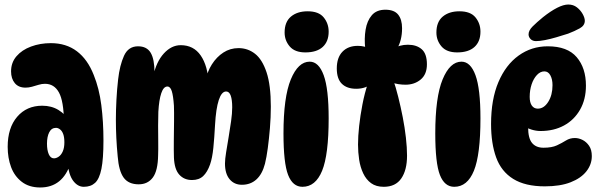

<svg xmlns="http://www.w3.org/2000/svg" viewBox="-20 -817 2650 850"><path d="M351 10Q324 10 304 -16.5Q284 -43 278 -101L293 -96Q258 13 158 13Q109 13 76.5 -12Q44 -37 29 -77.5Q14 -118 14 -167Q14 -251 56 -300Q98 -349 167 -349Q208 -349 239 -330Q270 -311 291 -277L263 -279Q262 -369 241 -407.5Q220 -446 179 -446Q165 -446 150.5 -441.5Q136 -437 121.5 -433Q107 -429 93 -429Q62 -429 45.5 -449Q29 -469 29 -501Q29 -540 53 -568Q77 -596 117.5 -611Q158 -626 205 -626Q273 -626 320.5 -590Q368 -554 395 -485Q419 -426 428.5 -352Q438 -278 438 -195Q438 -114 429 -69.5Q420 -25 401 -7.5Q382 10 351 10ZM219 -116Q229 -116 240 -123.5Q251 -131 258 -147Q265 -163 265 -187Q265 -209 260 -223Q255 -237 246 -244Q237 -251 228 -251Q208 -251 198 -231.5Q188 -212 188 -181Q188 -152 196 -134Q204 -116 219 -116Z M890 -458Q897 -499 918 -532Q939 -565 969 -584.5Q999 -604 1036 -604Q1077 -604 1109 -579Q1141 -554 1160 -497Q1179 -440 1179 -345Q1179 -298 1175 -250Q1171 -202 1165.5 -161Q1160 -120 1153 -92Q1141 -46 1115 -22.5Q1089 1 1051 1Q1017 1 996.5 -23.5Q976 -48 976 -93Q976 -112 981 -142.5Q986 -173 992 -209Q998 -245 1003 -280Q1008 -315 1008 -342Q1008 -375 1001.5 -393.5Q995 -412 981 -412Q961 -412 948.5 -374Q936 -336 932 -264Q929 -207 924.5 -162.5Q920 -118 910 -89Q898 -55 879.5 -37.5Q861 -20 830 -20Q795 -20 773.5 -44Q752 -68 750 -120Q749 -151 749.5 -194Q750 -237 750.5 -279Q751 -321 750 -349Q747 -393 740.5 -413.5Q734 -434 721 -434Q704 -434 694 -404.5Q684 -375 681 -322Q680 -297 680 -261Q680 -225 680.5 -189.5Q681 -154 680 -130Q679 -61 656.5 -31Q634 -1 594 -1Q549 -1 527.5 -30.5Q506 -60 501 -125Q497 -166 495 -206.5Q493 -247 493 -288Q493 -329 495.5 -376Q498 -423 503 -466Q510 -528 529 -570Q548 -612 591 -612Q630 -612 647 -583.5Q664 -555 664 -496Q664 -476 661 -459L658 -479Q672 -544 705.5 -580.5Q739 -617 780 -617Q837 -617 868.5 -571.5Q900 -526 904 -446Z M1342 -767Q1391 -767 1413 -740Q1435 -713 1435 -677Q1435 -633 1408.5 -609Q1382 -585 1332 -585Q1285 -585 1262.5 -611.5Q1240 -638 1240 -673Q1240 -720 1268 -743.5Q1296 -767 1342 -767ZM1351 -544Q1391 -544 1413 -484Q1435 -424 1435 -293Q1435 -132 1406 -61Q1377 10 1319 10Q1276 10 1255.5 -42.5Q1235 -95 1235 -226Q1235 -387 1267.5 -465.5Q1300 -544 1351 -544Z M1617 -602H1597Q1592 -646 1598.5 -685.5Q1605 -725 1626 -749.5Q1647 -774 1686 -774Q1725 -774 1742.5 -752.5Q1760 -731 1760 -692Q1760 -637 1736 -598L1718 -600Q1748 -619 1786 -619Q1824 -619 1847 -599Q1870 -579 1870 -532Q1870 -488 1842.5 -465Q1815 -442 1775 -442Q1760 -442 1743.5 -444.5Q1727 -447 1712 -453L1720 -466Q1732 -432 1743 -388Q1754 -344 1763 -298Q1772 -252 1777 -207.5Q1782 -163 1782 -128Q1782 -64 1756.5 -27Q1731 10 1679 10Q1645 10 1623 -6Q1601 -22 1588 -49.5Q1575 -77 1570 -110Q1565 -143 1565 -177Q1565 -214 1570 -259.5Q1575 -305 1584.5 -354.5Q1594 -404 1609 -449L1629 -450Q1601 -424 1557 -424Q1516 -424 1493.5 -446Q1471 -468 1471 -514Q1471 -562 1496 -588Q1521 -614 1564 -614Q1580 -614 1593.5 -610.5Q1607 -607 1617 -602Z M2014 -767Q2063 -767 2085 -740Q2107 -713 2107 -677Q2107 -633 2080.5 -609Q2054 -585 2004 -585Q1957 -585 1934.5 -611.5Q1912 -638 1912 -673Q1912 -720 1940 -743.5Q1968 -767 2014 -767ZM2023 -544Q2063 -544 2085 -484Q2107 -424 2107 -293Q2107 -132 2078 -61Q2049 10 1991 10Q1948 10 1927.5 -42.5Q1907 -95 1907 -226Q1907 -387 1939.5 -465.5Q1972 -544 2023 -544Z M2392 8Q2305 8 2252 -25Q2199 -58 2176.5 -120Q2154 -182 2154 -268Q2154 -377 2186.5 -453.5Q2219 -530 2276 -571Q2333 -612 2405 -612Q2492 -612 2533 -564Q2574 -516 2574 -438Q2574 -377 2548 -331.5Q2522 -286 2477 -261.5Q2432 -237 2373 -237Q2353 -237 2332.5 -243.5Q2312 -250 2297 -261L2321 -302Q2318 -278 2318 -254Q2318 -205 2335.5 -184Q2353 -163 2386 -163Q2423 -163 2445.5 -173.5Q2468 -184 2485.5 -195Q2503 -206 2525 -206Q2542 -206 2559 -197.5Q2576 -189 2588 -171.5Q2600 -154 2600 -126Q2600 -89 2576 -58.5Q2552 -28 2506 -10Q2460 8 2392 8ZM2361 -336Q2388 -336 2407 -366Q2426 -396 2426 -440Q2426 -466 2416.5 -483.5Q2407 -501 2390 -501Q2372 -501 2357 -485Q2342 -469 2333.5 -443.5Q2325 -418 2325 -388Q2325 -363 2334.5 -349.5Q2344 -336 2361 -336ZM2320 -665Q2320 -682 2338 -700Q2356 -718 2384 -741Q2418 -768 2446.5 -782.5Q2475 -797 2496 -797Q2518 -797 2534 -784.5Q2550 -772 2559.5 -755Q2569 -738 2569 -725Q2569 -704 2546.5 -691.5Q2524 -679 2495 -668Q2470 -660 2443 -652Q2416 -644 2392.5 -639.5Q2369 -635 2353 -635Q2338 -635 2329 -644Q2320 -653 2320 -665Z"/></svg>

Font: DynaPuff Condensed SemiBold
Style: Regular
Weight: 600
Width: 3
Designer: Toshi Omagari, Jennifer Daniel
Foundry: Google Fonts
Version: Version 2.000